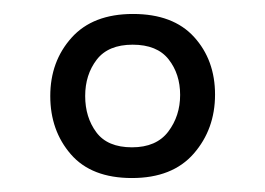

<svg xmlns="http://www.w3.org/2000/svg" viewBox="-20 -706 380 275"><path d="M170.5 -686Q228 -686 258 -653Q288 -620 288 -570.5Q288 -521 257.5 -486Q227 -451 169 -451Q111 -451 81.5 -485Q52 -519 52 -568.5Q52 -618 82.5 -652Q113 -686 170.5 -686ZM221 -517.5Q238 -540 238 -570Q238 -600 221.5 -621Q205 -642 170 -642Q135 -642 118.5 -620.5Q102 -599 102 -568.5Q102 -538 118 -516.5Q134 -495 169 -495Q204 -495 221 -517.5Z"/></svg>

Font: Gafata
Style: Regular
Weight: 400
Designer: Lautaro Hourcade
Foundry: Lautaro Hourcade
Version: Version 4.002; ttfautohint (v0.94.20-1c74) -l 7 -r 28 -G 0 -